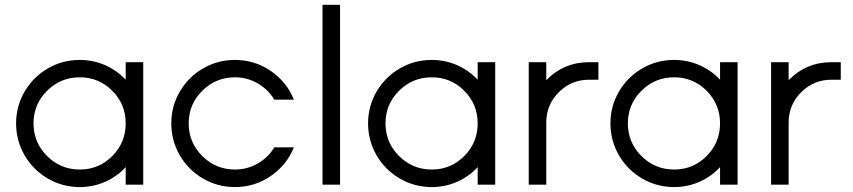

<svg xmlns="http://www.w3.org/2000/svg" viewBox="-20 -756 3491 786"><path d="M494.6 0V-71.8Q459 -33.2 410.2 -11.7Q361.3 9.8 306.6 9.8Q235.8 9.8 175.8 -25.1Q115.7 -60.1 80.8 -120.1Q45.9 -180.2 45.9 -251Q45.9 -321.3 80.8 -381.1Q115.7 -440.9 175.8 -475.8Q235.8 -510.7 306.6 -510.7Q361.3 -510.7 410.2 -489.3Q459 -467.8 494.6 -429.7V-501.5H566.4V0ZM494.6 -251Q494.6 -329.1 439.7 -384.3Q384.8 -439.5 306.6 -439.5Q228 -439.5 172.6 -384.3Q117.2 -329.1 117.2 -251Q117.2 -172.9 172.6 -117.4Q228 -62 306.6 -62Q384.8 -62 439.7 -117.2Q494.6 -172.4 494.6 -251Z M941.9 -62Q992.2 -62 1035.2 -86.7Q1078.1 -111.3 1103 -152.8H1183.1Q1153.8 -80.1 1088.1 -35.2Q1022.5 9.8 941.9 9.8Q871.1 9.8 811 -25.1Q751 -60.1 716.1 -120.1Q681.2 -180.2 681.2 -251Q681.2 -321.3 716.1 -381.1Q751 -440.9 811 -475.8Q871.1 -510.7 941.9 -510.7Q1022.5 -510.7 1088.1 -465.8Q1153.8 -420.9 1183.1 -348.1H1103Q1078.1 -389.6 1035.2 -414.6Q992.2 -439.5 941.9 -439.5Q863.3 -439.5 807.9 -384.3Q752.4 -329.1 752.4 -251Q752.4 -172.9 807.9 -117.4Q863.3 -62 941.9 -62Z M1300.3 0V-736.3H1372.1V0Z M1935.5 0V-71.8Q1899.9 -33.2 1851.1 -11.7Q1802.2 9.8 1747.6 9.8Q1676.8 9.8 1616.7 -25.1Q1556.6 -60.1 1521.7 -120.1Q1486.8 -180.2 1486.8 -251Q1486.8 -321.3 1521.7 -381.1Q1556.6 -440.9 1616.7 -475.8Q1676.8 -510.7 1747.6 -510.7Q1802.2 -510.7 1851.1 -489.3Q1899.9 -467.8 1935.5 -429.7V-501.5H2007.3V0ZM1935.5 -251Q1935.5 -329.1 1880.6 -384.3Q1825.7 -439.5 1747.6 -439.5Q1668.9 -439.5 1613.5 -384.3Q1558.1 -329.1 1558.1 -251Q1558.1 -172.9 1613.5 -117.4Q1668.9 -62 1747.6 -62Q1825.7 -62 1880.6 -117.2Q1935.5 -172.4 1935.5 -251Z M2144.5 0V-501.5H2216.3V-427.7Q2288.6 -501.5 2392.1 -501.5H2429.7V-429.7H2392.1Q2318.8 -429.7 2267.6 -378.4Q2216.3 -327.1 2216.3 -254.4V0Z M2927.7 0V-71.8Q2892.1 -33.2 2843.3 -11.7Q2794.4 9.8 2739.7 9.8Q2668.9 9.8 2608.9 -25.1Q2548.8 -60.1 2513.9 -120.1Q2479 -180.2 2479 -251Q2479 -321.3 2513.9 -381.1Q2548.8 -440.9 2608.9 -475.8Q2668.9 -510.7 2739.7 -510.7Q2794.4 -510.7 2843.3 -489.3Q2892.1 -467.8 2927.7 -429.7V-501.5H2999.5V0ZM2927.7 -251Q2927.7 -329.1 2872.8 -384.3Q2817.9 -439.5 2739.7 -439.5Q2661.1 -439.5 2605.7 -384.3Q2550.3 -329.1 2550.3 -251Q2550.3 -172.9 2605.7 -117.4Q2661.1 -62 2739.7 -62Q2817.9 -62 2872.8 -117.2Q2927.7 -172.4 2927.7 -251Z M3136.7 0V-501.5H3208.5V-427.7Q3280.8 -501.5 3384.3 -501.5H3421.9V-429.7H3384.3Q3311 -429.7 3259.8 -378.4Q3208.5 -327.1 3208.5 -254.4V0Z"/></svg>

Font: Basically A Sans Serif
Style: Regular
Weight: 400
Designer: Hyung-Suk Kim
Foundry: Mental Design
Version: 1.000